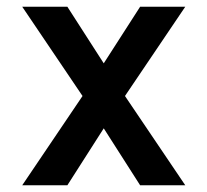

<svg xmlns="http://www.w3.org/2000/svg" viewBox="-20 -550 616 570"><path d="M46 0H180L288 -169L396 0H530L351 -265L530 -530H396L288 -362L180 -530H46L225 -265Z"/></svg>

Font: Iosevka Sparkle Semibold
Style: Regular
Weight: 600
Designer: Belleve Invis
Foundry: Belleve Invis
Version: Version 4.5.0; ttfautohint (v1.8.3)